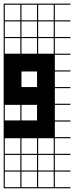

<svg xmlns="http://www.w3.org/2000/svg" viewBox="-20 -747 404 1046"><path d="M363.6 278.8H0V187.9H6.1V272.7H90.9V187.9H97V272.7H181.8V187.9H187.9V272.7H272.7V187.9H0V-727.3H363.6V-721.2H278.8V-636.4H363.6V-630.3H278.8V-545.5H363.6V-539.4H278.8V-454.5H363.6V-448.5H278.8V-363.6H363.6V-357.6H278.8V-272.7H363.6V-266.7H278.8V-181.8H363.6V-175.8H278.8V-90.9H363.6V-84.8H278.8V0H363.6V6.1H278.8V90.9H363.6V97H278.8V181.8H363.6V187.9H278.8V272.7H363.6ZM90.9 -636.4V-721.2H6.1V-636.4ZM187.9 -636.4H272.7V-721.2H187.9ZM97 -636.4H181.8V-721.2H97ZM6.1 -545.5H90.9V-630.3H6.1ZM187.9 -545.5H272.7V-630.3H187.9ZM97 -545.5H181.8V-630.3H97ZM6.1 -454.5H90.9V-539.4H6.1ZM187.9 -454.5H272.7V-539.4H187.9ZM97 -454.5H181.8V-539.4H97ZM97 -272.7H181.8V-357.6H97ZM97 -90.9H181.8V-175.8H97ZM6.1 -90.9H90.9V-175.8H6.1ZM187.9 90.9H272.7V6.1H187.9ZM97 90.9H181.8V6.1H97ZM6.1 90.9H90.9V6.1H6.1ZM187.9 181.8H272.7V97H187.9ZM97 181.8H181.8V97H97ZM6.1 181.8H90.9V97H6.1Z"/></svg>

Font: Micro 5 Charted
Style: Regular
Weight: 400
Designer: Sarah Cadigan-Fried
Version: Version 1.000; ttfautohint (v1.8.4.7-5d5b)